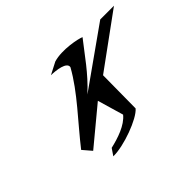

<svg xmlns="http://www.w3.org/2000/svg" viewBox="-178 -1218 1761 1761"><g transform="rotate(-45 702.5 -337.0)"><path d="M724.1 -690.4C608.7 -480.7 414.3 -285.9 256.9 -84.1L329 0L683.8 -294.2L757.8 -40.7C696.4 36 571.3 77 468.4 100.7L423.8 166.2C560.3 169.1 818.5 73.3 879.3 0L883.2 -426.2L1404.9 -806.4H1227L656.9 -402.7C802.9 -537.3 890.7 -671.9 997.3 -806.4C962.2 -823.1 782.6 -861.3 662.6 -825L545.6 -764.4C613.7 -763.3 734.7 -748.5 724.1 -690.4Z"/></g></svg>

Font: Hussar
Style: BdWodka
Weight: 700
Foundry: Cannot Into Space Fonts
Version: Version 2.00